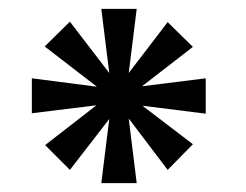

<svg xmlns="http://www.w3.org/2000/svg" viewBox="-20 -743 555 434"><path d="M359 -359 416 -417 302 -504 445 -486V-566L301 -548L416 -637L359 -693L271 -578L289 -723H209L227 -578L138 -694L81 -638L199 -547L52 -566V-487L198 -505L82 -415L138 -359L227 -474L209 -329H289L271 -475Z"/></svg>

Font: Uncut Sans Semibold
Style: Regular
Weight: 600
Designer: Kasper Nordkvist
Foundry: UNCUT.wtf
Version: Version 1.304;Glyphs 3.2 (3246)